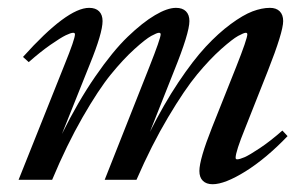

<svg xmlns="http://www.w3.org/2000/svg" viewBox="-20 -458 783 489"><path d="M27.3 0 144.5 -293.5Q170.9 -358.4 170.9 -370.6Q170.9 -374.5 166.5 -374.5Q160.6 -374.5 147.5 -368.2Q134.3 -361.8 108.4 -343.8Q82.5 -325.7 53.2 -299.8L38.6 -313Q150.9 -438 207 -438Q223.6 -438 232.4 -429.2Q241.2 -420.4 241.2 -404.3Q241.2 -374 209 -294.9L137.7 -116.7Q178.2 -198.7 222.7 -263.2Q267.1 -327.6 305.2 -364.3Q343.3 -400.9 374.8 -419.4Q406.2 -438 428.2 -438Q444.8 -438 453.6 -429.2Q462.4 -420.4 462.4 -404.3Q462.4 -374 423.3 -277.3L361.8 -122.1Q397 -192.4 434.3 -248.3Q471.7 -304.2 503.9 -338.9Q536.1 -373.5 567.6 -396.7Q599.1 -419.9 623 -429Q647 -438 667.5 -438Q683.6 -438 692.4 -429.2Q701.2 -420.4 701.2 -404.3Q701.2 -376.5 662.1 -277.3L604.5 -131.8Q580.1 -71.8 580.1 -56.2Q580.1 -52.2 584 -52.2Q590.3 -52.2 602.8 -57.6Q615.2 -63 641.6 -80.6Q668 -98.1 699.2 -125.5L712.4 -111.3Q658.2 -54.7 605.5 -21.7Q552.7 11.2 521.5 11.2Q505.4 11.2 496.6 2.4Q487.8 -6.3 487.8 -22.5Q487.8 -52.2 520 -133.3L581.5 -287.6Q609.9 -359.4 609.9 -370.6Q609.9 -374.5 606 -374.5Q601.1 -374.5 586.4 -366.5Q571.8 -358.4 543 -332.8Q514.2 -307.1 482.2 -268.6Q450.2 -230 408.2 -159.4Q366.2 -88.9 327.6 0H246.6L360.4 -287.6Q389.2 -360.4 389.2 -370.6Q389.2 -374.5 384.8 -374.5Q379.9 -374.5 365.2 -366.5Q350.6 -358.4 322.3 -332.8Q293.9 -307.1 262.5 -268.6Q231 -230 190.4 -159.4Q149.9 -88.9 112.8 0Z"/></svg>

Font: Elstob 14pt Medium
Style: Italic
Weight: 500
Italic angle: -20°
Designer: Peter S. Baker
Version: Version 1.015